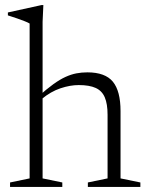

<svg xmlns="http://www.w3.org/2000/svg" viewBox="-20 -735 586 755"><path d="M325.5 -17.5 403 -33.5V-283.5Q403 -326.5 392 -352.2Q381 -378 356.2 -389.2Q331.5 -400.5 289.5 -400.5Q256 -400.5 217.8 -387.8Q179.5 -375 144 -345.5L130.5 -355.5Q163.5 -385 189.5 -403.8Q215.5 -422.5 237.5 -432.5Q259.5 -442.5 280.2 -446.5Q301 -450.5 323.5 -450.5Q393.5 -450.5 423.8 -413.8Q454 -377 454 -298V-33.5L532 -17.5V0H325.5ZM225 0H19.5V-17.5L96.5 -33.5V-642.5Q90 -646.5 77.2 -651.5Q64.5 -656.5 47.5 -662.5Q30.5 -668.5 11 -674.5V-686L143 -715H150.5L147.5 -649.5V-33.5L225 -17.5Z"/></svg>

Font: Newsreader 16pt Light
Style: Regular
Weight: 300
Designer: Hugues Gentile
Foundry: Production Type
Version: Version 1.003